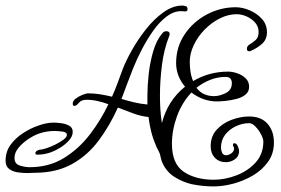

<svg xmlns="http://www.w3.org/2000/svg" viewBox="-23 -617 1008 689"><path d="M960 -105Q960 -66 939 -36.5Q918 -7 885 12.5Q852 32 814.5 42Q777 52 744 52Q725 52 705 50Q685 48 665 44Q632 36 604 18.5Q576 1 561 -30Q557 -38 555 -46.5Q553 -55 551 -64Q548 -72 543 -81Q538 -90 535 -99Q525 -122 519 -147Q513 -172 510 -197Q482 -200 454 -210.5Q426 -221 400 -231Q371 -166 331 -112.5Q291 -59 235 -28Q179 3 102 3Q95 3 88 3.5Q81 4 74 4Q59 4 41 1.5Q23 -1 10 -10.5Q-3 -20 -3 -40Q-3 -73 15 -97.5Q33 -122 60 -139.5Q87 -157 114 -166Q127 -171 141.5 -174Q156 -177 169 -177Q180 -177 196 -175Q212 -173 225 -166Q238 -159 238 -144Q238 -128 224.5 -113Q211 -98 193 -87Q175 -76 161 -71Q137 -62 111 -62Q104 -62 104 -67Q104 -73 110.5 -76.5Q117 -80 121 -80Q128 -80 143.5 -85Q159 -90 176 -98.5Q193 -107 205 -116Q217 -125 217 -133Q217 -143 200 -145Q183 -147 173 -147Q144 -147 118 -138Q102 -133 81 -119.5Q60 -106 44.5 -88Q29 -70 29 -50Q29 -29 48 -23Q67 -17 83 -17Q153 -17 206.5 -50Q260 -83 299.5 -134.5Q339 -186 366 -243Q347 -250 327 -254.5Q307 -259 287 -259Q269 -259 260 -248Q251 -237 244 -237Q238 -237 238 -245Q238 -255 248.5 -263Q259 -271 272.5 -276.5Q286 -282 294 -282Q316 -282 337 -278.5Q358 -275 379 -270Q390 -295 399 -319Q408 -343 417 -368Q428 -397 449.5 -435.5Q471 -474 500 -511Q529 -548 563 -572.5Q597 -597 631 -597Q637 -597 643.5 -595Q650 -593 650 -584Q650 -576 642 -576Q638 -576 634.5 -576.5Q631 -577 627 -577Q600 -577 574.5 -557.5Q549 -538 527 -507Q505 -476 486.5 -440.5Q468 -405 455 -372.5Q442 -340 434 -318Q429 -304 423.5 -290Q418 -276 413 -262Q436 -255 459.5 -249.5Q483 -244 506 -242V-276Q506 -308 510.5 -350Q515 -392 526.5 -432Q538 -472 559 -497Q565 -505 574 -505Q586 -505 586 -494Q586 -493 584 -487Q565 -439 558 -382.5Q551 -326 551 -274Q551 -249 552.5 -224.5Q554 -200 558 -175Q578 -255 641 -306Q609 -344 609 -391Q609 -448 639.5 -493.5Q670 -539 719 -565Q768 -591 823 -591Q847 -591 873 -580Q899 -569 917 -549Q935 -529 935 -501Q935 -475 916.5 -459Q898 -443 876 -434Q875 -434 874 -433.5Q873 -433 871 -433Q863 -433 863 -442Q863 -452 873.5 -458Q884 -464 894.5 -473.5Q905 -483 905 -502Q905 -522 892.5 -536Q880 -550 862 -558Q844 -566 826 -566Q796 -566 766 -551Q736 -536 711.5 -511Q687 -486 672.5 -455.5Q658 -425 658 -395Q658 -378 660.5 -360.5Q663 -343 670 -326Q727 -360 796 -360Q811 -360 828.5 -354Q846 -348 858.5 -336Q871 -324 871 -306Q871 -288 858 -277.5Q845 -267 825.5 -262Q806 -257 787 -255Q768 -253 756 -253Q706 -253 664 -285Q630 -249 612 -199.5Q594 -150 594 -101Q594 -29 636.5 -0.5Q679 28 744 28Q784 28 825 12.5Q866 -3 894 -33.5Q922 -64 922 -109Q922 -119 914 -134.5Q906 -150 894 -162.5Q882 -175 871 -175Q847 -175 823.5 -164Q800 -153 785 -133.5Q770 -114 770 -87Q770 -78 774 -69Q778 -60 788 -60Q798 -60 807.5 -67Q817 -74 817 -84Q817 -88 815 -90.5Q813 -93 813 -97Q813 -103 818 -103Q826 -103 830.5 -92Q835 -81 835 -75Q835 -56 820 -45.5Q805 -35 788 -35Q763 -35 748 -51Q733 -67 733 -92Q733 -128 754.5 -151.5Q776 -175 808 -187Q840 -199 871 -199Q914 -199 937 -173Q960 -147 960 -105ZM787 -341Q758 -341 731.5 -330.5Q705 -320 682 -302Q694 -286 710 -279Q726 -272 745 -272Q765 -272 787 -283Q809 -294 809 -318Q809 -341 787 -341Z"/></svg>

Font: Ingrid Darling
Style: Regular
Weight: 400
Designer: Robert E. Leuschke
Foundry: Robert E. Leuschke
Version: Version 1.010; ttfautohint (v1.8.3)